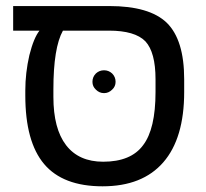

<svg xmlns="http://www.w3.org/2000/svg" viewBox="-20 -619 696 648"><path d="M65.4 -313.5Q65.4 -373 79.1 -432.6Q93.8 -491.2 113.3 -515.6Q83 -515.6 24.4 -515.6Q24.4 -519.5 24.4 -524.4Q24.4 -547.9 24.4 -598.6Q105.5 -598.6 348.6 -598.6Q484.4 -598.6 543 -542Q601.6 -484.4 601.6 -351.6Q601.6 -336.9 601.6 -308.6Q601.6 -152.3 531.2 -71.3Q460.9 9.8 326.2 9.8Q192.4 9.8 128.9 -65.4Q65.4 -140.6 65.4 -296.9Q65.4 -302.7 65.4 -313.5ZM192.4 -515.6Q160.2 -458 160.2 -317.4Q160.2 -309.6 160.2 -292Q160.2 -184.6 203.1 -128.9Q246.1 -73.2 328.1 -73.2Q421.9 -73.2 462.9 -128.9Q504.9 -183.6 504.9 -308.6Q504.9 -323.2 504.9 -351.6Q504.9 -442.4 470.7 -479.5Q435.5 -515.6 347.7 -515.6Q295.9 -515.6 192.4 -515.6ZM292 -342.8Q292 -359.4 303.7 -371.1Q315.4 -381.8 331.1 -381.8Q346.7 -381.8 358.4 -371.1Q370.1 -359.4 370.1 -342.8Q370.1 -327.1 358.4 -316.4Q346.7 -304.7 331.1 -304.7Q315.4 -304.7 303.7 -316.4Q292 -327.1 292 -342.8Z"/></svg>

Font: Noto Sans Hebrew DECATHLON 
Style: Regular
Weight: 400
Designer: Monotype Design team
Version: Version 1.03 uh